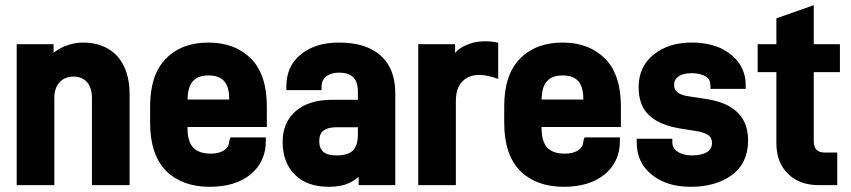

<svg xmlns="http://www.w3.org/2000/svg" viewBox="-20 -699 3257 735"><path d="M185.1 -529.8V-497.1Q207.5 -513.7 227.1 -522Q264.2 -536.1 297.9 -536.1Q381.3 -536.1 430.2 -482.9Q476.1 -429.2 476.1 -338.9V9.8H332V-324.2Q332 -362.8 313 -384.8Q293.5 -405.8 261.2 -405.8Q228.5 -405.8 209 -384.8Q188 -363.8 188 -324.2V9.8H43.9V-529.8Z M1001.5 -212.9H697.8V-209Q697.8 -155.8 720.7 -132.8Q742.7 -110.8 787.6 -110.8Q819.8 -110.8 839.4 -125Q856.9 -136.2 858.4 -162.1L862.3 -172.9H997.6V-158.2Q997.6 -79.6 938.5 -30.8Q880.4 16.1 782.7 16.1Q678.2 16.1 616.7 -43.9Q554.7 -106 554.7 -229V-292Q554.7 -412.6 614.7 -474.1Q675.3 -536.1 778.3 -536.1Q879.4 -536.1 941.4 -474.1Q1001.5 -412.6 1001.5 -292ZM718.8 -388.2Q699.2 -368.7 697.8 -317.9H857.4V-320.8Q857.4 -366.7 838.1 -388.4Q818.8 -410.2 778.3 -410.2Q737.8 -410.2 718.8 -388.2Z M1437 -486.8Q1493.2 -436.5 1493.2 -341.8V9.8H1353V-22Q1334.5 -6.3 1314 2.9Q1284.2 16.1 1240.2 16.1Q1155.3 16.1 1109.4 -29.8Q1062 -75.7 1062 -155.8Q1062 -230.5 1112.3 -273.9Q1163.1 -316.9 1250 -316.9H1350.1V-348.1Q1350.1 -385.7 1332.3 -403.3Q1314.5 -420.9 1277.3 -420.9Q1247.1 -420.9 1228 -405.8Q1210.9 -391.1 1210.9 -367.2V-354H1076.2V-368.2Q1076.2 -446.3 1132.3 -491.2Q1187 -536.1 1278.3 -536.1Q1380.4 -536.1 1437 -486.8ZM1350.1 -185.1V-211.9H1270Q1234.9 -211.9 1218.5 -199.2Q1202.1 -186.5 1202.1 -159.2Q1202.1 -130.9 1218.3 -117.4Q1234.4 -104 1268.1 -104Q1312 -104 1331.1 -123Q1350.1 -142.1 1350.1 -185.1Z M1835 -541Q1863.3 -541 1887.2 -535.2V-397Q1845.7 -412.1 1814.9 -412.1Q1773.4 -412.1 1750 -387.2Q1725.1 -362.3 1725.1 -312V9.8H1581.1V-529.8H1722.2V-496.1Q1734.9 -512.2 1759.3 -523.9Q1794.4 -541 1835 -541Z M2356.9 -212.9H2053.2V-209Q2053.2 -155.8 2076.2 -132.8Q2098.1 -110.8 2143.1 -110.8Q2175.3 -110.8 2194.8 -125Q2212.4 -136.2 2213.9 -162.1L2217.8 -172.9H2353V-158.2Q2353 -79.6 2293.9 -30.8Q2235.8 16.1 2138.2 16.1Q2033.7 16.1 1972.2 -43.9Q1910.2 -106 1910.2 -229V-292Q1910.2 -412.6 1970.2 -474.1Q2030.8 -536.1 2133.8 -536.1Q2234.9 -536.1 2296.9 -474.1Q2356.9 -412.6 2356.9 -292ZM2074.2 -388.2Q2054.7 -368.7 2053.2 -317.9H2212.9V-320.8Q2212.9 -366.7 2193.6 -388.4Q2174.3 -410.2 2133.8 -410.2Q2093.3 -410.2 2074.2 -388.2Z M2475.6 -29.8Q2417.5 -75.7 2417.5 -153.8V-168H2553.7V-155.8Q2553.7 -131.8 2572.8 -119.1Q2594.7 -104 2628.4 -104Q2666 -104 2687.5 -117.2Q2705.6 -128.9 2705.6 -151.9Q2705.6 -170.9 2692.4 -181.2Q2675.8 -192.9 2639.6 -198.2L2584.5 -207Q2503.9 -220.2 2464.8 -257.8Q2424.8 -294.9 2424.8 -365.2Q2424.8 -443.8 2482.4 -490.2Q2539.1 -536.1 2628.4 -536.1Q2687 -536.1 2735.8 -516.1Q2782.7 -494.1 2808.6 -458Q2834.5 -420.4 2834.5 -375V-358.9H2699.7V-372.1Q2699.7 -395 2682.6 -405.8Q2660.2 -418.9 2628.4 -418.9Q2593.8 -418.9 2576.7 -405.8Q2560.5 -394.5 2560.5 -374Q2560.5 -355.5 2572.8 -346.2Q2585.9 -334.5 2617.7 -330.1L2678.7 -320.8Q2761.2 -309.1 2801.8 -270Q2843.8 -231 2843.8 -161.1Q2843.8 -75.2 2781.7 -28.8Q2719.7 16.1 2624.5 16.1Q2532.2 16.1 2475.6 -29.8Z M3095.2 -158.2Q3095.2 -115.2 3136.2 -115.2H3185.1V9.8H3116.2Q3040 9.8 2997.1 -33.2Q2952.1 -76.7 2952.1 -149.9V-422.9H2880.4V-529.8H2952.1V-628.9L3095.2 -679.2V-529.8H3195.3V-422.9H3095.2Z"/></svg>

Font: D-DIN-PRO Heavy
Style: Bold
Weight: 900
Designer: Charles Nix
Foundry: CyberFei
Version: Version 1.000;hotconv 1.0.109;makeotfexe 2.5.65596